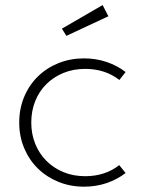

<svg xmlns="http://www.w3.org/2000/svg" viewBox="-20 -705 561 740"><path d="M304.1 14.5Q250.9 14.5 205.2 -4.1Q159.5 -22.7 125.9 -55.7Q92.3 -88.6 73.2 -134.1Q54.1 -179.5 54.1 -232.7Q54.1 -286.4 73.2 -331.8Q92.3 -377.3 125.9 -410.2Q159.5 -443.2 205.2 -461.6Q250.9 -480 304.1 -480Q350.5 -480 391.6 -465.9Q432.7 -451.8 464.1 -427.3L440 -396.8Q412.7 -418.2 379.5 -428.9Q346.4 -439.5 308.2 -439.5Q262.7 -439.5 224.5 -423.9Q186.4 -408.2 158.6 -380.7Q130.9 -353.2 115.7 -315.2Q100.5 -277.3 100.5 -232.7Q100.5 -188.6 115.7 -150.9Q130.9 -113.2 158.4 -85.5Q185.9 -57.7 224.1 -41.8Q262.3 -25.9 308.6 -25.9Q346.4 -25.9 379.5 -36.6Q412.7 -47.3 439.5 -68.6L464.1 -38.2Q432.3 -13.6 391.4 0.5Q350.5 14.5 304.1 14.5ZM375.5 -685.5 397.7 -642.3 235.9 -566.8 218.6 -594.5Z"/></svg>

Font: Spartan Light
Style: Regular
Weight: 300
Designer: Matt Bailey, Mirko Velimirovic
Foundry: Matt Bailey
Version: Version 1.005